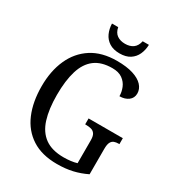

<svg xmlns="http://www.w3.org/2000/svg" viewBox="-212 -1039 1087 1180"><g transform="rotate(30 331.5 -448.5)"><path d="M372 10Q264 10 193 -36Q122 -82 87 -164.5Q52 -247 52 -358Q52 -466 89 -548.5Q126 -631 198 -677.5Q270 -724 377 -724Q445 -724 491 -709.5Q537 -695 560.5 -669.5Q584 -644 584 -612Q584 -580 559.5 -561.5Q535 -543 497 -543Q497 -573 485 -602.5Q473 -632 446 -651.5Q419 -671 374 -671Q297 -671 250 -635.5Q203 -600 181.5 -530Q160 -460 160 -358Q160 -258 182 -188Q204 -118 254 -82Q304 -46 387 -46Q412 -46 436.5 -49Q461 -52 480 -58V-220Q480 -250 470.5 -264.5Q461 -279 444.5 -283.5Q428 -288 407 -288H401V-330H644V-288H639Q621 -288 607.5 -283Q594 -278 586 -263Q578 -248 578 -216V-36Q531 -13 481.5 -1.5Q432 10 372 10ZM365 -771Q321 -771 292 -789.5Q263 -808 249 -839Q235 -870 234 -907H278Q285 -871 308 -855Q331 -839 365 -839Q399 -839 421.5 -855Q444 -871 452 -907H496Q495 -870 481 -839Q467 -808 438.5 -789.5Q410 -771 365 -771Z"/></g></svg>

Font: Noto Serif Thai SemiCondensed
Style: Regular
Weight: 400
Width: 4
Designer: Monotype Design Team
Foundry: Monotype Imaging Inc.
Version: Version 2.002